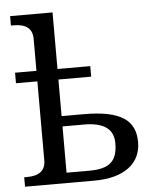

<svg xmlns="http://www.w3.org/2000/svg" viewBox="-54 -806 702 852"><g transform="rotate(-5 297.5 -380.0)"><path d="M118.2 -649.9V-507.8H22.9V-460.9H118.2V-108.9C118.2 -64.5 90.8 -42 36.1 -42H22.9V0H333C465.8 0 540 -59.6 540 -152.8C540 -251 476.6 -297.9 309.1 -297.9H211.9V-460.9H357.9V-507.8H211.9V-759.8H22.9V-717.8H36.1C90.8 -717.8 118.2 -695.3 118.2 -649.9ZM211.9 -45.9V-252H308.1C395.5 -252 439 -220.7 439 -158.2C439 -78.1 404.3 -45.9 314 -45.9Z"/></g></svg>

Font: The Erased English
Style: Regular
Weight: 400
Designer: Monotype Design team + ligartures altered by 180 Amsterdam
Foundry: Monotype Imaging Inc.
Version: Version 1.030;Glyphs 3.1.2 (3151)